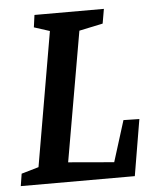

<svg xmlns="http://www.w3.org/2000/svg" viewBox="-49 -646 556 686"><g transform="rotate(-5 229.0 -302.5)"><path d="M441 -202 407 0H-2L5 -44L67 -62L150 -543L94 -561L100 -605H349L340 -553L255 -535L174 -70L338 -56L384 -203Z"/></g></svg>

Font: Grenze Medium
Style: Italic
Weight: 500
Italic angle: -10°
Designer: Renata Polastri
Foundry: Omnibus-Type
Version: Version 1.002; ttfautohint (v1.8)